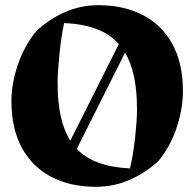

<svg xmlns="http://www.w3.org/2000/svg" viewBox="-20 -705 749 740"><path d="M685 -354Q685 -286 661 -213.5Q637 -141 591 -85Q543 -40 481 -12.5Q419 15 349 15Q252 15 178.5 -23Q105 -61 64.5 -135Q24 -209 24 -316Q24 -383 49 -456Q74 -529 120 -585Q167 -630 228.5 -657.5Q290 -685 359 -685Q457 -685 530.5 -647Q604 -609 644.5 -535Q685 -461 685 -354ZM227 -616Q216 -564 209 -495Q202 -426 202 -386Q202 -239 251 -163L438 -535Q373 -610 227 -616ZM481 -56Q493 -106 500.5 -173.5Q508 -241 508 -284Q508 -426 462 -502L276 -131Q342 -62 481 -56Z"/></svg>

Font: Rakkas
Style: Regular
Weight: 400
Designer: Zeynep Akay
Foundry: Zeynep Akay
Version: Version 2.000